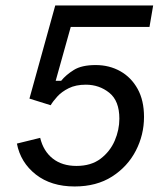

<svg xmlns="http://www.w3.org/2000/svg" viewBox="-20 -670 607 701"><path d="M252.5 10.8Q166.7 10.8 110.8 -32.9Q55 -76.7 41.7 -145.8L126.7 -166.7Q138.3 -118.3 172.5 -91.2Q206.7 -64.2 259.2 -64.2Q312.5 -64.2 347.1 -90.4Q381.7 -116.7 398.8 -156.2Q415.8 -195.8 415.8 -236.7Q415.8 -301.7 379.2 -331.2Q342.5 -360.8 293.3 -360.8Q256.7 -360.8 230.8 -347.9Q205 -335 189.2 -317.5Q173.3 -300 165 -285.8L87.5 -310L181.7 -650H539.2L525.8 -571.7H238.3L183.3 -375H203.3Q220.8 -396.7 249.6 -414.6Q278.3 -432.5 329.2 -432.5Q379.2 -432.5 419.2 -410Q459.2 -387.5 482.5 -345.4Q505.8 -303.3 505.8 -243.3Q505.8 -177.5 475.8 -119.6Q445.8 -61.7 389.2 -25.4Q332.5 10.8 252.5 10.8Z"/></svg>

Font: Familjen Grotesk GF
Style: Italic
Weight: 400
Designer: Anders Wikstroem, Jonas Baeckman, Matilda Gysing, Kristian Moeller
Foundry: Familjen STHML AB
Version: Version 2.000; Beta; Release 4; Build 6